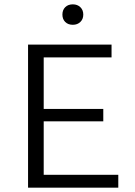

<svg xmlns="http://www.w3.org/2000/svg" viewBox="-20 -863 619 883"><path d="M109 0V-658H493V-599H181V-362H455V-305H181V-59H524V0ZM267 -796Q267 -817 280 -830Q293 -843 315 -843Q336 -843 349.5 -830Q363 -817 363 -796Q363 -775 349.5 -762Q336 -749 315 -749Q293 -749 280 -762Q267 -775 267 -796Z"/></svg>

Font: LXGW Bright TC
Style: Regular
Weight: 400
Designer: Christian Thalmann (Catharsis Fonts)
Foundry: LXGW / Christian Thalmann (Catharsis Fonts) / Fontworks Inc.
Version: Version 5.501